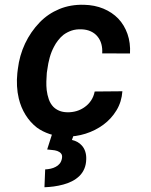

<svg xmlns="http://www.w3.org/2000/svg" viewBox="-20 -558 627 799"><path d="M259.3 -90.8Q240.2 -91.3 226.1 -97.4Q211.9 -103.5 202.1 -113.3Q189.5 -126.5 183.1 -144.8Q176.8 -163.1 174.3 -183.1Q172.4 -200.7 172.9 -219.5Q173.3 -238.3 174.8 -254.9L177.2 -270.5Q180.2 -294.4 186.8 -318.4Q193.4 -342.3 204.6 -363.3Q211.4 -377 221.7 -390.1Q231.9 -403.3 244.1 -413.1Q259.3 -424.3 277.8 -430.7Q296.4 -437 319.8 -436Q341.8 -435.1 358.4 -427.2Q375 -419.4 385.7 -406.2Q397 -392.6 401.9 -374.5Q406.7 -356.4 405.3 -335.9L521 -335.4Q523.4 -379.9 510.5 -416.7Q497.6 -453.6 472.2 -480.5Q446.8 -506.8 410.4 -522Q374 -537.1 329.6 -538.1Q273.4 -539.6 226.8 -520.3Q180.2 -501 145.5 -465.3Q107.4 -425.8 84.2 -376.5Q61 -327.1 54.2 -270.5L52.2 -254.4Q49.3 -226.6 50.8 -199.7Q52.2 -172.9 58.1 -148.4Q66.9 -111.3 86.2 -80.1Q105.5 -48.8 133.8 -26.9Q156.7 -10.3 186.8 -0.2Q216.8 9.8 253.4 10.3Q295.4 11.2 336.2 -1.7Q377 -14.6 410.2 -39.1Q443.4 -63.5 464.8 -98.9Q486.3 -134.3 489.3 -178.2L374 -177.2Q370.1 -156.7 359.4 -140.4Q348.6 -124 333.5 -113.3Q317.9 -101.6 298.8 -95.9Q279.8 -90.3 259.3 -90.8ZM289.6 -3.9 197.8 -3.4 176.3 64Q185.1 65.4 196.8 66.2Q208.5 66.9 218.3 70.3Q228 73.7 234.1 80.8Q240.2 87.9 237.8 101.1Q235.4 114.3 228.5 122.8Q221.7 131.3 211.9 136.2Q202.1 141.6 190.7 144Q179.2 146.5 168 147L165 221.2Q183.6 220.7 203.6 218Q223.6 215.3 243.2 210Q262.2 205.1 279.5 196.3Q296.9 187.5 310.5 174.3Q323.2 162.1 330.8 144.5Q338.4 127 338.9 104Q339.4 86.9 334.7 72.5Q330.1 58.1 320.3 47.4Q313 39.1 302.7 33.2Q292.5 27.3 279.3 24.4Z"/></svg>

Font: Roboto Mono SemiBold
Style: Italic
Weight: 600
Italic angle: -10°
Monospace: yes
Designer: Google
Version: Version 3.000